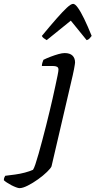

<svg xmlns="http://www.w3.org/2000/svg" viewBox="-156 -775 495 995"><path d="M-55 200Q-61 200 -73 195.5Q-85 191 -97.5 184.5Q-110 178 -120.5 171Q-131 164 -136 159Q-136 151 -133.5 145Q-131 139 -129 136Q-104 133 -78 129.5Q-52 126 -27.5 119.5Q-3 113 15 105Q20 98 27.5 76Q35 54 44 22Q53 -10 63 -47.5Q73 -85 83 -124.5Q93 -164 102 -202Q109 -230 116.5 -264Q124 -298 131 -330Q138 -362 142.5 -384.5Q147 -407 147 -414Q147 -425 139.5 -429Q132 -433 118 -433H61Q61 -442 64 -451Q67 -460 69 -465Q85 -473 106 -481Q127 -489 146.5 -494.5Q166 -500 179 -500Q206 -500 219.5 -487Q233 -474 233 -451Q233 -448 231.5 -439Q230 -430 227.5 -416Q225 -402 221 -385L111 87Q107 97 87.5 116Q68 135 41.5 154Q15 173 -11.5 186.5Q-38 200 -55 200ZM86 -567Q77 -572 70 -577.5Q63 -583 61 -589Q104 -641 136.5 -678Q169 -715 190.5 -735Q212 -755 223 -755Q233 -755 247.5 -735Q262 -715 280 -678Q298 -641 319 -589Q315 -585 309.5 -577.5Q304 -570 293 -567L211 -668Z"/></svg>

Font: Texturina Medium 12pt
Style: Italic
Weight: 400
Italic angle: -11°
Version: Version 1.002